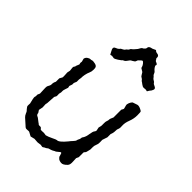

<svg xmlns="http://www.w3.org/2000/svg" viewBox="-201 -774 878 878"><g transform="rotate(45 238.5 -334.5)"><path d="M75.2 -366.2 82 -382.8 80.1 -391.1 81.1 -399.9 77.1 -415Q79.1 -425.3 87.9 -430.7Q96.2 -436 100.6 -435.5Q105 -435.1 109.9 -437Q114.7 -439 128.4 -436Q142.1 -433.1 144 -423.8Q145 -419.9 145 -411.6Q145 -398.9 140.6 -389.6Q136.2 -380.4 133.3 -366.2Q130.9 -352.1 131.3 -349.1Q131.8 -346.2 130.4 -339.4Q128.9 -333 129.4 -325.7Q129.9 -318.4 128.9 -316.4Q127.9 -314.5 126 -310.1Q124 -306.2 124 -304.2V-297.4Q124 -293 123 -292L119.1 -280.8L121.1 -271Q120.1 -267.1 116.2 -256.3Q112.3 -245.6 113.3 -239.3Q113.8 -232.9 112.8 -231L110.8 -222.2Q110.8 -220.7 111.3 -212.9Q111.8 -205.1 108.9 -202.1Q106 -199.2 105.5 -194.3Q105 -189.5 103 -153.8L101.1 -145L102.1 -125L98.1 -105Q99.1 -103 106 -92.8Q106 -81.5 116.7 -78.1Q119.1 -77.1 120.1 -76.2L137.2 -63Q141.1 -61 146 -56.2Q148.9 -55.2 154.8 -55.7Q160.6 -56.2 163.1 -52.7Q166 -48.8 167.5 -47.4Q168.9 -45.9 178.7 -46.4Q188.5 -46.9 189 -46.9L202.1 -44.9Q214.8 -47.9 232.4 -56.6Q250 -65.4 253.9 -65.4Q267.1 -64 295.9 -99.1Q299.8 -105 309.1 -114.7Q318.4 -124.5 318.8 -129.4Q319.8 -134.8 322.8 -139.6Q325.7 -144.5 325.7 -149.4Q325.2 -154.8 330.1 -160.2Q337.4 -171.4 339.8 -190.9Q342.8 -210.4 347.2 -214.8L351.1 -221.2Q352.1 -225.1 350.1 -231.4Q348.1 -237.8 348.1 -241.2L351.1 -252.9Q352.1 -255.9 351.6 -269Q351.1 -282.2 354 -289.1Q356.9 -295.4 356.4 -299.8Q356 -305.7 363.8 -321.8V-371.1Q363.8 -373 367.2 -377.9Q370.6 -382.8 369.1 -386.2L365.2 -400.9Q363.3 -407.2 367.2 -417Q371.1 -426.8 377 -432.1Q377.9 -432.1 399.9 -439.9Q407.7 -441.9 418.9 -437Q430.2 -432.1 432.1 -429.2Q434.1 -426.8 434.1 -405.3Q434.1 -383.8 425.8 -362.3Q417.5 -340.8 418.5 -324.7Q419.9 -309.1 417 -302.2Q414.1 -295.9 414.1 -293.9L413.1 -276.9Q413.1 -271 408.2 -258.8V-237.8L399.9 -212.9Q399.9 -208 400.4 -197.3Q400.9 -186.5 396.5 -177.2Q392.1 -167.5 392.6 -157.2Q393.1 -147 392.6 -143.6Q392.1 -139.6 390.1 -132.8Q388.2 -126 387.7 -123.5Q387.7 -121.1 383.8 -117.2Q379.9 -113.3 379.9 -110.8V-81.1Q375 -71.3 374.5 -69.3Q374 -67.4 375.5 -48.3Q377 -28.8 369.6 -21Q353.5 -3.9 341.3 -5.4Q329.1 -6.3 322.8 -11.7Q316.9 -17.1 315.9 -19Q314.9 -21 314 -25.9Q313 -30.8 310.5 -36.6Q308.1 -42.5 299.3 -34.2Q287.1 -23.9 285.6 -23.9Q283.7 -23.9 279.3 -21Q272.5 -16.6 264.2 -14.2L253.9 -11.2Q252 -10.7 249 -7.8Q246.1 -4.9 242.2 -3.4Q238.3 -2 234.4 1Q231 3.9 228 3.9L216.8 2L203.1 3.9Q199.2 4.9 191.4 3.9Q183.6 2.9 177.7 2.9L157.2 7.8L137.2 -2.9Q134.8 -3.9 126 -2.9Q117.2 -2 114.3 -3.9Q110.8 -5.9 105.5 -11.2Q100.1 -16.6 87.9 -26.9Q75.7 -37.1 72.3 -42.5Q68.8 -47.9 67.4 -51.8Q65.9 -55.7 64.5 -58.6Q63 -61.5 57.1 -67.4Q51.8 -74.2 49.8 -77.1Q47.9 -80.1 48.3 -87.4Q48.8 -94.7 48.8 -97.2Q42 -124.5 42 -129.4Q42 -134.3 43.9 -139.2V-149.9L48.8 -161.1Q48.8 -167 47.9 -183.6Q46.9 -200.2 47.9 -205.1Q48.8 -210 53.2 -216.8Q57.1 -224.1 56.6 -230Q55.7 -238.8 62 -251V-272.9L68.8 -285.2Q70.8 -286.1 69.8 -300.8Q68.8 -315.4 68.8 -317.9L71.8 -332L69.8 -350.1Q69.8 -358.4 75.2 -361.8ZM274.9 -599.1Q271 -599.1 257.8 -585Q256.8 -583 255.4 -578.6Q253.9 -574.2 252 -572.3Q250 -570.3 243.2 -566.4Q236.3 -563 232.9 -560.1Q221.2 -543 216.3 -540.5Q210.9 -538.1 209.5 -537.1Q208 -536.1 207 -535.2Q206.1 -534.2 205.1 -532.7Q204.1 -531.2 191.4 -522.9Q178.7 -514.6 172.9 -514.2L160.2 -516.1L150.9 -514.2Q149.9 -514.2 147.5 -519.5Q145 -524.9 142.6 -528.8Q131.3 -547.4 144.5 -552.7Q157.7 -558.1 160.6 -562Q163.1 -565.9 165 -567.4Q167 -568.8 171.4 -570.8Q175.8 -573.2 177.2 -574.2Q178.7 -575.2 180.7 -576.7Q182.1 -578.1 183.6 -580.6Q185.5 -584 189.9 -586.9Q194.3 -589.8 195.8 -594.2Q197.3 -598.1 199.2 -599.6Q209 -606 221.2 -622.1Q229 -637.7 233.9 -639.6Q238.8 -641.6 240.2 -644Q242.2 -646 244.6 -648.4Q247.1 -650.9 247.1 -655.3Q247.1 -667 267.1 -669.9L282.2 -676.8Q285.2 -676.8 287.1 -673.8Q289.1 -670.9 297.9 -669.9Q313 -668.5 311 -652.8Q311 -649.9 315.9 -645Q316.4 -640.6 321.3 -639.2Q336.4 -633.8 332 -627.4Q330.1 -624.5 335 -617.2Q339.8 -609.9 344.7 -606Q349.6 -602.1 350.6 -600.1Q352.1 -598.1 353 -595.2Q354 -592.8 355 -590.8Q356.4 -587.9 358.9 -585.9Q361.3 -584.5 364.7 -579.6Q367.7 -574.7 373.5 -571.8Q378.9 -568.8 380.4 -567.4Q381.8 -565.9 383.3 -563Q384.8 -560.1 396 -555.2Q407.2 -550.3 403.8 -541Q400.9 -531.7 393.1 -523.9Q388.2 -515.1 387.2 -514.2L377.9 -516.1L365.2 -515.1Q358.4 -515.1 349.6 -522Q341.3 -528.8 336.9 -530.8Q335.9 -531.2 334.5 -534.2Q332 -538.1 326.2 -541Q320.3 -543.5 316.9 -550.8Q313 -558.1 311 -560.5Q309.1 -563 302.7 -566.4Q296.4 -569.8 293.9 -571.8Q293 -573.2 292 -578.1Q291 -583 285.2 -590.8Q279.3 -598.6 274.9 -599.1Z"/></g></svg>

Font: AntiqueNobleLightItalic
Style: LightItalic
Weight: 400
Version: Version 001.000